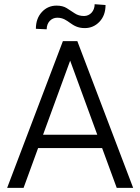

<svg xmlns="http://www.w3.org/2000/svg" viewBox="-20 -910 679 930"><path d="M625 0 354.5 -710.9H284.7L14.6 0H94.2L164.6 -192.9H474.6L545.4 0ZM319.8 -616.2 451.2 -257.3H188.5ZM438.5 -889.6C438.5 -856.4 416 -832.5 387.2 -832.5C369.6 -832.5 354.5 -836.9 342.3 -845.2C329.6 -853.5 316.4 -862.3 303.2 -870.6C290 -878.9 273.4 -882.8 253.9 -882.8C226.1 -882.8 202.1 -872.6 183.1 -852.1C163.6 -831.1 153.8 -804.2 153.8 -770.5L206.1 -768.1C206.1 -801.3 228.5 -824.2 257.3 -824.2C313.5 -824.2 322.3 -773.9 390.6 -773.9C418.5 -773.9 442.4 -784.2 461.9 -804.7C481.4 -825.2 491.2 -852.1 491.2 -885.7Z"/></svg>

Font: Vazirmatn Light
Style: Regular
Weight: 300
Designer: Saber Rastikerdar
Foundry: Saber Rastikerdar
Version: Version 33.003